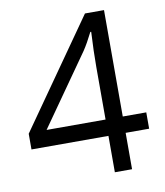

<svg xmlns="http://www.w3.org/2000/svg" viewBox="-81 -785 734 853"><g transform="rotate(-10 286.0 -359.0)"><path d="M551.8 -164.1H445.8V0H368.2V-164.1H21V-234.9L359.9 -717.8H445.8V-237.8H551.8ZM368.2 -237.8V-475.1Q368.2 -544.9 373 -632.8H369.1Q345.7 -585.9 325.2 -555.2L102.1 -237.8Z"/></g></svg>

Font: Open Sans ACDW
Style: acdw
Weight: 400
Foundry: Ascender Corporation
Version: Version 1.10